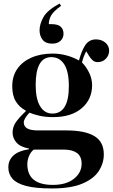

<svg xmlns="http://www.w3.org/2000/svg" viewBox="-20 -832 635 1082"><path d="M272 230Q181 230 127.5 216Q74 202 50.5 175.5Q27 149 27 111Q27 71 55.5 44.5Q84 18 143 9V5Q94 -4 72.5 -29Q51 -54 51 -85Q51 -115 67.5 -140.5Q84 -166 125 -205V-209Q90 -227 69.5 -260Q49 -293 49 -346Q49 -403 77.5 -444Q106 -485 157.5 -507.5Q209 -530 277 -530Q317 -530 355.5 -519.5Q394 -509 425 -491Q439 -545 460.5 -577.5Q482 -610 521 -610Q552 -610 573.5 -592Q595 -574 595 -546Q595 -521 577 -501.5Q559 -482 531 -482Q514 -482 503.5 -491Q493 -500 483 -515L466 -543Q458 -528 452.5 -514Q447 -500 442 -480Q466 -456 482.5 -422Q499 -388 499 -352Q499 -272 440.5 -222Q382 -172 279 -172Q237 -172 203.5 -179.5Q170 -187 146 -197Q114 -163 114 -142Q114 -120 133 -108.5Q152 -97 195 -97H354Q459 -97 512 -65Q565 -33 565 38Q565 88 536.5 132Q508 176 443.5 203Q379 230 272 230ZM275 -192Q368 -192 368 -347Q368 -429 342 -469.5Q316 -510 269 -510Q181 -510 181 -353Q181 -275 206 -233.5Q231 -192 275 -192ZM278 210Q353 210 396.5 175.5Q440 141 440 91Q440 49 413.5 30Q387 11 340 11H170Q152 26 143 48.5Q134 71 134 93Q134 210 278 210ZM274 -586Q237 -586 220 -608Q203 -630 203 -661Q203 -697 225 -736Q247 -775 316 -812L324 -799Q281 -768 268 -744.5Q255 -721 255 -696H269Q307 -696 322.5 -681Q338 -666 338 -642Q338 -618 321 -602Q304 -586 274 -586Z"/></svg>

Font: Literata 72pt SemiBold
Style: Regular
Weight: 600
Designer: Latin by Veronika Burian and Jose Scaglione. Greek by Irene Vlachou. Cyrillic by Vera Evstafieva.
Foundry: TypeTogether
Version: Version 3.002